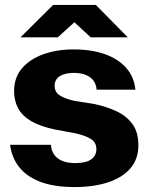

<svg xmlns="http://www.w3.org/2000/svg" viewBox="-20 -747 605 777"><path d="M282 10Q198 10 142.5 -11.5Q87 -33 57 -71.5Q27 -110 21 -161H186Q188 -136 200 -120Q212 -104 233 -95.5Q254 -87 284 -87Q328 -87 349 -102Q370 -117 370 -143Q370 -170 349.5 -183.5Q329 -197 288 -207L202 -223Q141 -236 105 -257.5Q69 -279 53 -309.5Q37 -340 37 -378Q37 -433 69 -470.5Q101 -508 155.5 -527.5Q210 -547 278 -547Q350 -547 404 -528Q458 -509 490.5 -472.5Q523 -436 528 -384H371Q369 -408 356.5 -423Q344 -438 324 -445Q304 -452 280 -452Q254 -452 236 -445.5Q218 -439 209.5 -427.5Q201 -416 201 -400Q201 -376 219.5 -362.5Q238 -349 280 -339L362 -326Q414 -315 454 -295.5Q494 -276 517 -243.5Q540 -211 540 -159Q540 -103 507.5 -65.5Q475 -28 417 -9Q359 10 282 10ZM63 -596 195 -727H368L497 -596H347L281 -657L214 -596Z"/></svg>

Font: Hubot Sans
Style: Bold
Weight: 700
Designer: Deni Anggara
Foundry: GitHub, Inc., Subsidiary of Microsoft Corporation
Version: Version 2.000